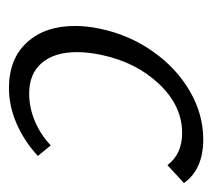

<svg xmlns="http://www.w3.org/2000/svg" viewBox="-42 -416 463 418"><g transform="rotate(90 189.0 -206.5)"><path d="M269 -372Q210 -372 162.5 -322Q115 -272 99 -196Q93 -168 93 -143Q93 -94 116.5 -66.5Q140 -39 183 -39Q214 -39 243.5 -51.5Q273 -64 296 -86L319 -58Q288 -29 249.5 -12Q211 5 171 5Q108 5 72 -34Q36 -73 36 -139Q36 -165 42 -193Q55 -256 91 -307.5Q127 -359 177.5 -388.5Q228 -418 283 -418Q348 -418 378 -376L339 -340Q315 -372 269 -372Z"/></g></svg>

Font: Ysabeau Infant Semilight
Style: Italic
Weight: 300
Italic angle: -12°
Designer: Christian Thalmann (Catharsis Fonts)
Version: Version 0.003